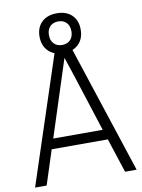

<svg xmlns="http://www.w3.org/2000/svg" viewBox="-101 -1012 801 1080"><g transform="rotate(-10 300.0 -472.0)"><path d="M10 0 249 -725.5Q229 -733.5 214 -748Q182 -779 182 -831.5Q182 -883.5 213.8 -914Q245.5 -944.5 300 -944.5Q354 -944.5 385.5 -914.2Q417 -884 417 -831.5Q417 -779 385.5 -748Q370.5 -733.5 351.5 -726L590 0H524L460 -196H139.5L76 0ZM158.5 -254H441L337.5 -575.5L300 -688.5H299L262.5 -575.5ZM300 -763.5Q329.5 -763.5 346.8 -781.8Q364 -800 364 -831Q364 -862 346.8 -880Q329.5 -898 300 -898Q270.5 -898 253 -880Q235.5 -862 235.5 -831Q235.5 -800 253 -781.8Q270.5 -763.5 300 -763.5Z"/></g></svg>

Font: Spline Sans Mono Light
Style: Regular
Weight: 300
Monospace: yes
Version: Version 1.004